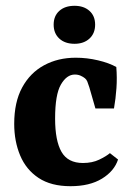

<svg xmlns="http://www.w3.org/2000/svg" viewBox="-20 -632 454 662"><path d="M29 -205Q29 -280 56.5 -330.5Q84 -381 132 -407Q180 -433 241 -433Q280 -433 318 -424Q356 -415 381 -401Q384 -364 381.5 -328Q379 -292 373 -258H309L288 -331Q284 -344 281 -351Q278 -358 273 -362Q267 -367 258 -371Q249 -375 238 -375Q210 -375 190 -340.5Q170 -306 170 -223Q170 -147 192 -108.5Q214 -70 266 -70Q298 -70 322 -81.5Q346 -93 359 -104L387 -82Q374 -42 331.5 -16Q289 10 223 10Q156 10 113 -18.5Q70 -47 49.5 -96Q29 -145 29 -205ZM308 -547Q308 -517 288.5 -499Q269 -481 237 -481Q204 -481 184.5 -499Q165 -517 165 -547Q165 -577 184.5 -594.5Q204 -612 237 -612Q269 -612 288.5 -594.5Q308 -577 308 -547Z"/></svg>

Font: Rasa
Style: Bold
Weight: 700
Designer: Anna Giedrys (Yrsa+Rasa design), David Brezina (Yrsa art-direction, Rasa art-direction, design)
Foundry: Rosetta Type Foundry
Version: Version 2.004